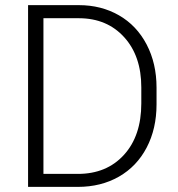

<svg xmlns="http://www.w3.org/2000/svg" viewBox="-20 -731 695 751"><path d="M89.8 0V-710.9H288.6Q376 -710.9 445.3 -671.1Q514.6 -631.3 553.5 -557.1Q592.3 -482.9 592.3 -388.2V-322.8Q592.3 -227.5 553.7 -153.8Q515.1 -80.1 445.1 -40Q375 0 284.2 0ZM149.9 -659.7V-50.8H284.7Q397 -50.8 464.8 -125.2Q532.7 -199.7 532.7 -326.7V-389.2Q532.7 -511.7 465.8 -585.4Q398.9 -659.2 289.6 -659.7Z"/></svg>

Font: Shabnam Thin FD
Style: Thin-FD
Weight: 100
Foundry: DejaVu fonts team - Redesigned by Saber Rastikerdar - Based on Vazir font
Version: Version 5.0.0